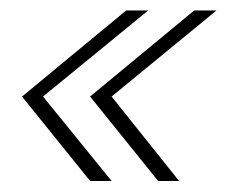

<svg xmlns="http://www.w3.org/2000/svg" viewBox="-20 -462 422 357"><path d="M255.5 -442.5 60 -282.5 187.5 -125.5H147.5L21 -282.5L214.5 -442.5ZM382.5 -442.5 187.5 -282.5 313 -125.5H274L147.5 -282.5L341 -442.5Z"/></svg>

Font: Epilogue Light
Style: Italic
Weight: 300
Italic angle: -12°
Designer: Tyler Finck
Foundry: Etcetera Type Co
Version: Version 2.111; ttfautohint (v1.8.3)